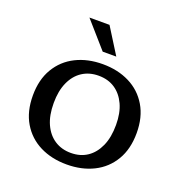

<svg xmlns="http://www.w3.org/2000/svg" viewBox="-132 -841 924 970"><g transform="rotate(20 330.0 -356.5)"><path d="M330 12Q249 12 186 -19.5Q123 -51 87 -111.5Q51 -172 51 -258Q51 -343 87 -403.5Q123 -464 186 -495.5Q249 -527 330 -527Q411 -527 474 -495.5Q537 -464 573 -403.5Q609 -343 609 -258Q609 -172 573 -111.5Q537 -51 474 -19.5Q411 12 330 12ZM330 -50Q381 -50 418 -75Q455 -100 476 -147Q497 -194 497 -261Q497 -325 476 -370.5Q455 -416 418 -440.5Q381 -465 330 -465Q280 -465 242.5 -440.5Q205 -416 184 -369.5Q163 -323 163 -258Q163 -191 184 -145Q205 -99 242.5 -74.5Q280 -50 330 -50ZM307 -586 185 -725H293L380 -586Z"/></g></svg>

Font: Montagu Slab 24pt
Style: Regular
Weight: 400
Designer: Florian Karsten
Foundry: Florian Karsten
Version: Version 1.000